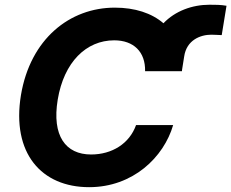

<svg xmlns="http://www.w3.org/2000/svg" viewBox="-20 -769 963 799"><path d="M583.8 -472.7H737.2L737.6 -478.3L746.4 -533.7C756.4 -602.6 814.3 -624.6 859.4 -624.6C871.4 -624.6 891.7 -623.2 902.7 -622.9L922.6 -745C898.4 -749.3 876.4 -749.3 851.6 -749.3C779.5 -749.3 708.5 -723 660.2 -672.2C611.2 -714.5 541.5 -737.2 457.7 -737.2C270.2 -737.2 106.2 -606.9 67.1 -372.9C27.7 -131.4 152.3 9.9 350.9 9.9C533.4 9.9 661.6 -114.7 700.6 -248.6H546.2C518.8 -171.5 446.4 -126.1 359 -126.1C253.2 -126.1 195.3 -203.5 220.2 -354.4C246.1 -510.7 338.8 -601.2 455.3 -601.2C535.9 -601.2 585.6 -553.3 583.8 -472.7Z"/></svg>

Font: Margiela Sans
Style: Bold Italic
Weight: 700
Italic angle: -9.39999°
Designer: Stefan Endress, Andreas Faust
Version: Version 1.100;FEAKit 1.0